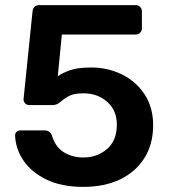

<svg xmlns="http://www.w3.org/2000/svg" viewBox="-20 -720 660 751"><path d="M306 11Q220 11 161 -18Q102 -47 71.5 -92.5Q41 -138 39 -190Q39 -199 45 -204.5Q51 -210 60 -210H153Q176 -210 183 -190Q197 -144 230.5 -124Q264 -104 306 -104Q360 -104 398.5 -137Q437 -170 437 -233Q437 -288 399.5 -321.5Q362 -355 306 -355Q268 -355 248 -343.5Q228 -332 215 -320.5Q202 -309 186 -309H94Q85 -309 78.5 -315.5Q72 -322 72 -331L107 -673Q109 -700 135 -700H511Q521 -700 528 -693Q535 -686 535 -676V-609Q535 -599 528 -592Q521 -585 511 -585H222L206 -422Q223 -434 253 -445Q283 -456 337 -456Q401 -456 456.5 -429Q512 -402 545.5 -351Q579 -300 579 -230Q579 -156 545 -102Q511 -48 450 -18.5Q389 11 306 11Z"/></svg>

Font: Rubik Medium
Style: Regular
Weight: 500
Designer: Hubert and Fischer
Foundry: Hubert and Fischer
Version: Version 2.300; ttfautohint (v1.8.4.7-5d5b);gftools[0.9.30]